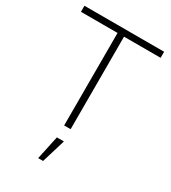

<svg xmlns="http://www.w3.org/2000/svg" viewBox="-226 -813 1051 1181"><g transform="rotate(30 300.0 -223.0)"><path d="M277 0V-657H17V-700H583V-657H323V0ZM239 254 275 86H325L274 254Z"/></g></svg>

Font: Red Hat Display
Style: Regular
Weight: 300
Designer: Pentagram, MCKL
Foundry: Pentagram, MCKL
Version: Version 1.023